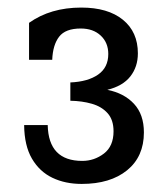

<svg xmlns="http://www.w3.org/2000/svg" viewBox="-20 -668 435 497"><path d="M191.4 -191.9Q148.9 -191.9 115.7 -207.8Q82.5 -223.6 62.7 -257.3Q43 -291 42.5 -344.2H103.5Q105.5 -251.5 192.9 -251.5Q224.1 -251.5 249 -270.5Q273.9 -289.6 273.9 -328.1Q273.9 -357.9 258.5 -375Q243.2 -392.1 217.8 -399.4Q192.4 -406.7 162.1 -407.2V-454.6Q207.5 -456.5 233.9 -474.9Q260.3 -493.2 260.3 -528.3Q260.3 -557.6 240.7 -575.9Q221.2 -594.2 189 -594.2Q149.4 -594.2 133.1 -573Q116.7 -551.8 115.2 -513.2H55.2V-608.9Q110.8 -648.4 190.4 -648.4Q259.3 -648.4 298.1 -616.9Q336.9 -585.4 336.9 -529.8Q336.9 -495.1 317.4 -470.2Q297.9 -445.3 257.8 -435.5Q301.3 -426.8 326.9 -399.2Q352.5 -371.6 352.5 -325.2Q352.5 -262.7 309.1 -227.3Q265.6 -191.9 191.4 -191.9Z"/></svg>

Font: Kameron Medium
Style: Regular
Weight: 500
Designer: Vernon Adams
Foundry: Vernon Adams
Version: Version 1.100